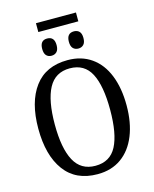

<svg xmlns="http://www.w3.org/2000/svg" viewBox="-144 -1092 957 1196"><g transform="rotate(-15 335.0 -494.0)"><path d="M50 -359Q50 -530 122.5 -627.5Q195 -725 336 -725Q425 -725 489 -680Q553 -635 586 -552Q619 -469 619 -358Q619 -247 585.5 -164Q552 -81 488.5 -35.5Q425 10 335 10Q195 10 122.5 -88.5Q50 -187 50 -359ZM513 -358Q513 -513 471.5 -592.5Q430 -672 336 -672Q242 -672 199 -592Q156 -512 156 -358Q156 -204 199 -124Q242 -44 335 -44Q430 -44 471.5 -123.5Q513 -203 513 -358ZM206 -998H464V-941H206ZM202 -833Q202 -888 248 -888Q295 -888 295 -833Q295 -804 282 -790.5Q269 -777 248 -777Q227 -777 214.5 -790.5Q202 -804 202 -833ZM374 -833Q374 -888 421 -888Q442 -888 455 -875Q468 -862 468 -833Q468 -804 455 -790.5Q442 -777 421 -777Q400 -777 387 -790.5Q374 -804 374 -833Z"/></g></svg>

Font: Noto Serif Narrow
Style: Regular
Weight: 400
Width: 4
Designer: Monotype Design Team
Foundry: Monotype Imaging Inc.
Version: Version 1.001